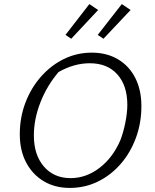

<svg xmlns="http://www.w3.org/2000/svg" viewBox="-20 -913 758 941"><path d="M322 8Q249 8 194 -25Q139 -58 108 -117Q77 -176 77 -255Q77 -337 104.5 -409.5Q132 -482 181 -537.5Q230 -593 293.5 -624Q357 -655 430 -655Q503 -655 558 -622.5Q613 -590 643 -531Q673 -472 673 -393Q673 -310 646 -237Q619 -164 571 -109Q523 -54 459.5 -23Q396 8 322 8ZM326 -40Q402 -40 467.5 -90Q533 -140 570 -226Q585 -265 594.5 -313Q604 -361 604 -399Q604 -494 555 -548.5Q506 -603 420 -603Q343 -603 267 -560Q210 -493 178 -411Q146 -329 146 -249Q146 -154 195 -97Q244 -40 326 -40ZM418 -893 461 -864 329 -723 301 -742ZM577 -893 620 -864 487 -723 459 -742Z"/></svg>

Font: Piazzolla SC Light
Style: Italic
Weight: 300
Italic angle: -11.3°
Designer: Juan Pablo del Peral
Foundry: Huerta Tipografica
Version: Version 1.330